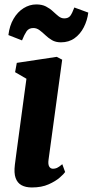

<svg xmlns="http://www.w3.org/2000/svg" viewBox="-20 -816 409 846"><path d="M120.5 10Q93 10 74.8 0Q56.5 -10 48.8 -31.8Q41 -53.5 45.5 -90Q47.5 -106.5 52 -139.8Q56.5 -173 62.2 -215.8Q68 -258.5 74.2 -304.5Q80.5 -350.5 86.2 -393.5Q92 -436.5 96.5 -469L46.5 -498L54 -539L230 -565.5L254 -553L194 -113Q191 -92 196.8 -82.2Q202.5 -72.5 213.5 -72.5Q222.5 -72.5 230.8 -76Q239 -79.5 254.5 -92.5L267 -58Q262 -50 243.5 -33.8Q225 -17.5 194.2 -3.8Q163.5 10 120.5 10ZM17 -661.5Q22 -703 39.8 -733.2Q57.5 -763.5 84 -780Q110.5 -796.5 140 -796.5Q165 -796.5 182.5 -787.5Q200 -778.5 213.2 -766Q226.5 -753.5 238.2 -744.2Q250 -735 263 -735Q281 -735 289.5 -746Q298 -757 307.5 -783L369 -760.5Q364.5 -725.5 349.2 -695.8Q334 -666 308.8 -647.8Q283.5 -629.5 248.5 -629.5Q225.5 -629.5 209.2 -639Q193 -648.5 180 -661Q167 -673.5 154.2 -683Q141.5 -692.5 127 -692.5Q107 -692.5 97.2 -678.2Q87.5 -664 77 -638Z"/></svg>

Font: Merriweather 24pt SemiCondensed Black
Style: Italic
Weight: 900
Width: 4
Italic angle: -7.8°
Designer: Eben Sorkin
Foundry: Eben Sorkin
Version: Version 2.101